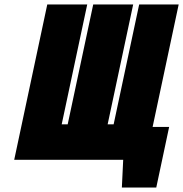

<svg xmlns="http://www.w3.org/2000/svg" viewBox="-20 -720 825 865"><path d="M555 -148 524 0H535L529 125H684L742 -148ZM607 -700 492 -160H465L580 -700H400L285 -160H258L373 -700H193L44 0H636L785 -700Z"/></svg>

Font: Advent Pro Black
Style: Italic
Weight: 900
Italic angle: -12°
Version: Version 3.000